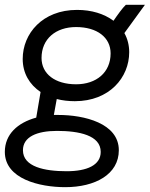

<svg xmlns="http://www.w3.org/2000/svg" viewBox="-31 -568 620 795"><path d="M279 -149C422 -149 504 -247 504 -352C504 -381 497 -408 484 -431L569 -548H490C477 -536 456 -507 439 -482C400 -511 348 -527 288 -527C145 -527 63 -429 63 -324C63 -265 91 -218 137 -187L119 -81C42 -60 -11 -12 -11 61C-11 173 133 207 239 207C363 207 461 154 461 54C461 -58 317 -92 211 -92H192L204 -158C227 -152 252 -149 279 -149ZM245 141C154 141 64 123 64 54C64 -1 121 -26 205 -26C296 -26 386 -8 386 61C386 116 329 141 245 141ZM284 -219C197 -219 141 -262 141 -328C141 -407 200 -456 284 -456C371 -456 427 -413 427 -347C427 -268 368 -219 284 -219Z"/></svg>

Font: Fixel Display
Style: Italic
Weight: 400
Italic angle: -10°
Designer: AlfaBravo + MacPaw
Foundry: Kyrylo Tkachov, Marchela Mozhyna, Serhii Makarenko, Maria Weinstein, Zakhar Kryvoshyya
Version: Version 1.210;Glyphs 3.2 (3217)